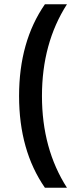

<svg xmlns="http://www.w3.org/2000/svg" viewBox="-20 -762 352 906"><path d="M296 -742Q178 -558 178 -309Q178 -60 296 124H192Q70 -52 70 -309Q70 -566 192 -742Z"/></svg>

Font: Montserrat-Arabic
Style: Regular
Weight: 400
Designer: Mohamed Gaber
Foundry: Kief Type Foundry
Version: Version 5.008;PS 005.008;hotconv 1.0.88;makeotf.lib2.5.64775